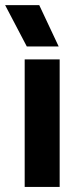

<svg xmlns="http://www.w3.org/2000/svg" viewBox="-47 -733 304 753"><path d="M49.8 0V-500H187V0ZM-26.9 -712.9H106.9L183.1 -550.8H58.1Z"/></svg>

Font: TASA Orbiter Deck
Style: Bold
Weight: 700
Designer: Weizhong Zhang
Version: Version 1.000;Glyphs 3.1.2 (3151)